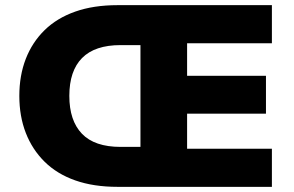

<svg xmlns="http://www.w3.org/2000/svg" viewBox="-20 -725 1139 745"><path d="M436 0Q343 0 272 -25Q201 -50 153 -97.5Q105 -145 80 -209.5Q55 -274 55 -353Q55 -432 80 -496.5Q105 -561 153 -608Q201 -655 272 -680Q343 -705 436 -705H1035V-557H706V-431H1012V-284H706V-148H1035V0ZM448 -155H525V-550H448Q348 -550 298.5 -500Q249 -450 249 -353Q249 -257 298 -206Q347 -155 448 -155Z"/></svg>

Font: Nunito Sans 9pt Black
Style: Regular
Weight: 900
Version: Version 3.101;gftools[0.9.27]